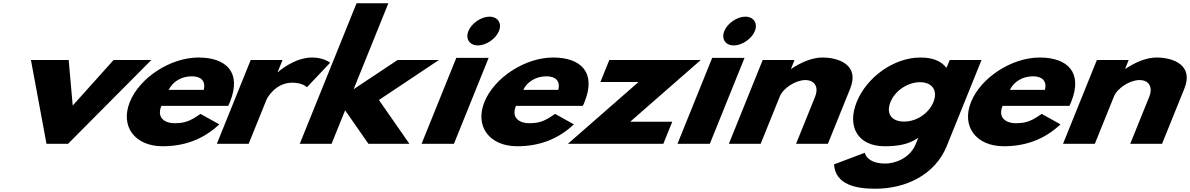

<svg xmlns="http://www.w3.org/2000/svg" viewBox="-20 -880 7283 1175"><path d="M400.3 -513H169.3L264.5 0H396.5L906.3 -513H675.3L425 -234Z M1376.5 -232C1380 -238 1384.5 -249 1387.3 -256C1460 -436 1366.3 -528 1194.7 -528C1024.2 -528 835.2 -406 774.6 -256C714.4 -107 804.8 15 975.3 15C1100.7 15 1219 -22 1322 -119L1207.1 -183C1141.2 -137 1109.3 -126 1046.6 -126C997.1 -126 935.4 -153 967.3 -232ZM1012.4 -330C1034.7 -377 1086.6 -413 1153.7 -413C1210.9 -413 1239.9 -384 1226.9 -330Z M1307.1 0H1501.8L1610.9 -270C1616.1 -283 1667.2 -374 1768.4 -374C1833.3 -374 1858.3 -346 1858.3 -346L2000.3 -496C2000.3 -496 1962.6 -528 1890 -528C1778.9 -528 1681.4 -439 1681.4 -439H1679.2L1709.1 -513H1514.4Z M2666.4 -513H2413.4L2144.1 -334L2356.7 -860H2162L1814.5 0H2009.2L2092 -205L2234.7 0H2485.5L2299 -268Z M2560 0H2758L2970.5 -526H2772.5ZM2846.5 -690C2827.1 -642 2853.8 -602 2904.4 -602C2955 -602 3014.1 -642 3033.5 -690C3052.9 -738 3026.1 -778 2975.5 -778C2924.9 -778 2865.9 -738 2846.5 -690Z M3546.5 -232C3550 -238 3554.5 -249 3557.3 -256C3630 -436 3536.3 -528 3364.7 -528C3194.2 -528 3005.2 -406 2944.6 -256C2884.4 -107 2974.8 15 3145.3 15C3270.7 15 3389 -22 3492 -119L3377.1 -183C3311.2 -137 3279.3 -126 3216.6 -126C3167.1 -126 3105.4 -153 3137.3 -232ZM3182.4 -330C3204.7 -377 3256.6 -413 3323.7 -413C3380.9 -413 3409.9 -384 3396.9 -330Z M4268.8 -513H3708.9L3654.4 -378H3887.6L3455.5 0H4039.5L4094.1 -135H3836.7Z M4126 0H4324L4536.5 -526H4338.5ZM4412.5 -690C4393.1 -642 4419.8 -602 4470.4 -602C4521 -602 4580.1 -642 4599.5 -690C4618.9 -738 4592.1 -778 4541.5 -778C4490.9 -778 4431.9 -738 4412.5 -690Z M4440.5 0H4635.2L4752.3 -290C4772.9 -341 4849.9 -390 4908.2 -390C4970.9 -390 4989.6 -341 4969 -290L4851.8 0H5046.5L5183.1 -338C5240.9 -481 5115.8 -528 5012.4 -528C4950.8 -528 4883 -499 4822.8 -459H4820.6L4842.4 -513H4647.7Z M5084 126C5092.9 251 5218.5 275 5336.2 275C5528.7 275 5704.4 186 5773.8 14L5986.8 -513H5792.1L5773.5 -467H5770.2C5739.7 -506 5688.1 -528 5613.3 -528C5448.3 -528 5283.5 -406 5222.9 -256C5162.3 -106 5228.9 15 5393.9 15C5470.9 15 5541 5 5599.7 -37L5584.4 1C5547.6 92 5452.3 121 5398.4 121C5313.7 121 5280.6 86 5272.2 55ZM5429.7 -256C5458.4 -327 5536.9 -377 5610.6 -377C5683.2 -377 5721.3 -327 5692.6 -256C5664.3 -186 5589.1 -136 5513.2 -136C5434 -136 5401.4 -186 5429.7 -256Z M6524.5 -232C6528 -238 6532.5 -249 6535.3 -256C6608 -436 6514.3 -528 6342.7 -528C6172.2 -528 5983.2 -406 5922.6 -256C5862.4 -107 5952.8 15 6123.3 15C6248.7 15 6367 -22 6470 -119L6355.1 -183C6289.2 -137 6257.3 -126 6194.6 -126C6145.1 -126 6083.4 -153 6115.3 -232ZM6160.4 -330C6182.7 -377 6234.6 -413 6301.7 -413C6358.9 -413 6387.9 -384 6374.9 -330Z M6485.5 0H6680.2L6797.3 -290C6817.9 -341 6894.9 -390 6953.2 -390C7015.9 -390 7034.6 -341 7014 -290L6896.8 0H7091.5L7228.1 -338C7285.9 -481 7160.8 -528 7057.4 -528C6995.8 -528 6928 -499 6867.8 -459H6865.6L6887.4 -513H6692.7Z"/></svg>

Font: Hussar
Style: BdWideOblFour
Weight: 700
Foundry: Cannot Into Space Fonts
Version: Version 2.00